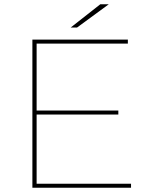

<svg xmlns="http://www.w3.org/2000/svg" viewBox="-20 -887 708 907"><path d="M539 -365V-346H148V-365ZM599 -19V0H133V-700H584V-681H153V-19ZM454 -867H494L344 -757H314Z"/></svg>

Font: Montserrat
Style: Regular
Weight: 400
Designer: Julieta Ulanovsky
Foundry: Julieta Ulanovsky
Version: Version 8.000